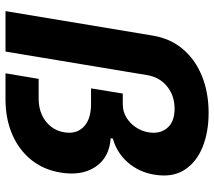

<svg xmlns="http://www.w3.org/2000/svg" viewBox="-60 -717 777 697"><g transform="rotate(90 328.5 -368.5)"><path d="M20.3 0 109.4 -535.5Q119.9 -598.2 157.8 -643.3Q195.7 -688.4 255.5 -712.9Q315.2 -737.3 390.1 -737.3Q460.1 -737.3 514.6 -715.1Q569.2 -692.9 597 -649.2Q624.8 -605.5 614.2 -540.9Q604.8 -484.2 569.6 -444Q534.5 -403.9 483.2 -389.7L481.9 -381.8Q552.1 -376.9 585.7 -326.5Q619.3 -276.2 606.4 -199.5Q595.9 -136.4 558.9 -91.7Q522 -47.1 465.8 -23.5Q409.6 0 341.1 0H246.1L266.3 -120.3H338.4Q370.8 -120.3 396.6 -131.9Q422.4 -143.5 439.1 -164.4Q455.8 -185.3 460.3 -213.4Q467.7 -257 440.4 -283.7Q413.1 -310.5 357.7 -310.5H300.8L319.7 -425.7H358.1Q384.8 -425.7 406.2 -438.6Q427.7 -451.6 442 -473Q456.4 -494.4 460.4 -519.6Q467.1 -560.1 444.7 -587Q422.2 -613.8 374.4 -613.8Q327.8 -613.8 294.2 -587Q260.6 -560.2 252.8 -514.8L167.2 0Z"/></g></svg>

Font: Inter
Style: Italic
Weight: 400
Italic angle: -9.3988°
Designer: Rasmus Andersson
Foundry: rsms
Version: Version 4.001;git-66647c0bb